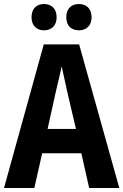

<svg xmlns="http://www.w3.org/2000/svg" viewBox="-20 -1002 614 956"><path d="M137 -916C137 -874 163 -851 199 -851C236 -851 262 -874 262 -916C262 -959 236 -982 199 -982C163 -982 137 -960 137 -916ZM310 -916C310 -874 335 -851 373 -851C410 -851 436 -874 436 -916C436 -959 410 -982 373 -982C336 -982 310 -960 310 -916ZM424 -66H574L374 -781H198L0 -66H151L190 -239H385ZM314 -549 358 -360H217L259 -550C265 -578 281 -639 287 -672C295 -634 304 -594 314 -549Z"/></svg>

Font: Noto Sans Malayalam UI Condensed
Style: Bold
Weight: 700
Width: 3
Designer: Jelle Bosma - Monotype Design Team
Foundry: Monotype Imaging Inc.
Version: Version 2.104